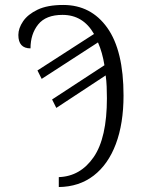

<svg xmlns="http://www.w3.org/2000/svg" viewBox="-20 -744 572 774"><path d="M217 -30Q304 -33 357.5 -110.5Q411 -188 411 -348Q411 -371 410 -395Q409 -419 406 -440L207 -309L190 -343L401 -481Q393 -532 375 -573L148 -426L131 -460L359 -607Q315 -684 232 -684Q165 -684 134 -645.5Q103 -607 103 -549Q54 -549 54 -603Q54 -630 73 -658Q92 -686 131.5 -705Q171 -724 235 -724Q347 -724 412.5 -632Q478 -540 478 -359Q478 -246 447 -163.5Q416 -81 357.5 -36Q299 9 217 10Z"/></svg>

Font: Noto Serif Condensed Light
Style: Regular
Weight: 300
Width: 3
Designer: Monotype Design Team
Foundry: Monotype Imaging Inc.
Version: Version 2.013